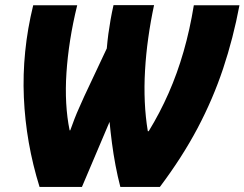

<svg xmlns="http://www.w3.org/2000/svg" viewBox="-20 -734 960 754"><path d="M135.3 0Q108.4 -86.4 93 -174.3Q77.6 -262.2 73.7 -351.6Q69.8 -440.9 78.9 -531.2Q87.9 -621.6 110.4 -713.4H283.2Q266.1 -644 255.6 -577.4Q245.1 -510.7 241 -448.2Q236.8 -385.7 240 -328.9Q243.2 -272 253.4 -222.2H255.9Q263.7 -244.6 272.5 -267.1Q281.2 -289.6 291.3 -311.8Q301.3 -334 311 -356L399.4 -543.9Q401.9 -573.2 405.5 -600.6Q409.2 -627.9 414.1 -655.8Q418.9 -683.6 425.8 -713.9H585Q571.3 -649.9 562.3 -585.4Q553.2 -521 549.6 -457.5Q545.9 -394 548.6 -334Q551.3 -273.9 560.5 -218.8H564Q607.9 -290.5 642.1 -368.2Q676.3 -445.8 700.9 -531.5Q725.6 -617.2 741.2 -713.4H920.4Q896 -584 856.2 -464.6Q816.4 -345.2 755.9 -230.7Q695.3 -116.2 607.9 0H452.6Q441.9 -41 433.6 -85Q425.3 -128.9 419.7 -172.1Q414.1 -215.3 410.2 -255.4L301.8 0Z"/></svg>

Font: Open Sans SemiCondensed ExtraBold
Style: Italic
Weight: 800
Width: 4
Italic angle: -12°
Designer: Monotype Design Team
Foundry: Monotype Imaging Inc.
Version: Version 3.003